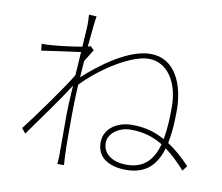

<svg xmlns="http://www.w3.org/2000/svg" viewBox="-85 -881 1171 1011"><g transform="rotate(10 500.0 -375.5)"><path d="M313 -718 306 -605C250 -595 170 -586 136 -584C123 -583 108 -582 92 -583L96 -547C166 -558 264 -570 304 -576L296 -451C254 -380 124 -199 68 -128L89 -102C155 -195 242 -314 293 -394C289 -329 286 -271 286 -242C286 -148 286 -114 286 -18C286 -2 284 19 283 26H319C318 11 317 -2 316 -19C313 -104 314 -141 314 -242C314 -289 316 -345 319 -404C412 -502 569 -603 663 -603C755 -603 825 -516 825 -372C825 -310 822 -251 812 -200C757 -231 701 -245 637 -245C554 -245 488 -198 488 -126C488 -37 564 -6 644 -6C745 -6 803 -57 831 -154C867 -128 901 -95 938 -54L959 -81C917 -125 878 -159 839 -184C849 -233 854 -291 854 -359C854 -506 794 -630 668 -630C550 -630 408 -523 322 -444L328 -532L368 -597L349 -615L334 -611C341 -691 348 -755 352 -775L311 -777C313 -758 313 -735 313 -718ZM806 -171C783 -88 737 -33 642 -33C573 -33 515 -65 515 -128C515 -181 573 -219 634 -219C700 -219 754 -203 806 -171Z"/></g></svg>

Font: Harano Aji Gothic ExtraLight
Style: Regular
Weight: 250
Foundry: Masamichi Hosoda
Version: HaranoAjiGothic-ExtraLight version 20230610;ttx 4.39.4